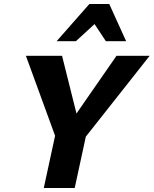

<svg xmlns="http://www.w3.org/2000/svg" viewBox="-20 -936 765 956"><path d="M380 -221 313 -302 560 -658H725ZM198 0 266 -314H420L352 0ZM266 -228 109 -658H289L378 -302ZM262 -731 425 -916H524L478 -841L358 -731ZM507 -731 435 -840 425 -916H524L608 -731Z"/></svg>

Font: Ysabeau Office ExtraBold
Style: Italic
Weight: 800
Italic angle: -12°
Designer: Christian Thalmann (Catharsis Fonts)
Version: Version 2.001;gftools[0.9.30]; featfreeze: tnum,lnum,ss02